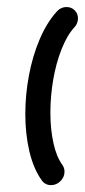

<svg xmlns="http://www.w3.org/2000/svg" viewBox="-20 -539 247 559"><path d="M167.8 -39.3Q167.8 -23.3 156.1 -11.7Q144.4 0 128.5 0Q120 0 113 -3.7Q105.9 -7.4 101.5 -14.1Q77.8 -47 65.7 -97.6Q53.7 -148.1 53.7 -207.4Q53.7 -263.3 64.3 -319.6Q74.8 -375.9 95.4 -424.3Q115.9 -472.6 144.4 -504.4Q150 -511.1 157.6 -514.8Q165.2 -518.5 173.7 -518.5Q187.8 -518.5 197.4 -509.1Q207 -499.6 207 -485.6Q207 -478.5 204.4 -471.7Q201.9 -464.8 197 -460Q175.2 -436.3 159.3 -395.9Q143.3 -355.6 135 -307.2Q126.7 -258.9 126.7 -211.1Q126.7 -162.6 135.6 -122.4Q144.4 -82.2 161.9 -58.5Q167.8 -49.6 167.8 -39.3Z"/></svg>

Font: 26F Galaxy Sans
Style: Bold Italic
Weight: 700
Italic angle: -5°
Designer: C₂₉H₂₅N₃O₅
Version: Version 1.200